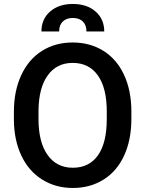

<svg xmlns="http://www.w3.org/2000/svg" viewBox="-20 -934 730 964"><path d="M49.8 0ZM639.6 -336.9Q639.6 -232.4 603.5 -153.6Q567.4 -74.7 500.2 -32.5Q433.1 9.8 345.7 9.8Q259.3 9.8 191.7 -32.5Q124 -74.7 87.2 -152.8Q50.3 -231 49.8 -333V-373Q49.8 -477.1 86.7 -556.6Q123.5 -636.2 190.7 -678.5Q257.8 -720.7 344.7 -720.7Q431.6 -720.7 498.8 -679Q565.9 -637.2 602.5 -558.8Q639.2 -480.5 639.6 -376.5ZM516.1 -374Q516.1 -492.2 471.4 -555.2Q426.8 -618.2 344.7 -618.2Q264.6 -618.2 219.5 -555.4Q174.3 -492.7 173.3 -377.9V-336.9Q173.3 -219.7 219 -155.8Q264.6 -91.8 345.7 -91.8Q427.7 -91.8 471.9 -154.3Q516.1 -216.8 516.1 -336.9ZM414.1 -775.9Q414.1 -808.1 396 -825.9Q377.9 -843.8 345.7 -843.8Q313.5 -843.8 295.2 -825.9Q276.9 -808.1 276.9 -775.9H188Q188 -837.9 231.4 -876Q274.9 -914.1 345.7 -914.1Q416.5 -914.1 460 -876Q503.4 -837.9 503.4 -775.9Z"/></svg>

Font: Roboto Medium
Style: Regular
Weight: 500
Designer: Google
Version: Version 2.134; 2016; ttfautohint (v1.6)